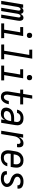

<svg xmlns="http://www.w3.org/2000/svg" viewBox="1854 -2638 783 4548"><g transform="rotate(90 2246.0 -363.5)"><path d="M-8 0 78 -520H157L150 -476Q156 -487 165 -497Q174 -507 184 -514Q194 -521 206.5 -524.5Q219 -528 231 -528Q246 -528 259 -522.5Q272 -517 281 -506.5Q290 -496 294.5 -482Q299 -468 301 -454Q306 -468 315.5 -481.5Q325 -495 336.5 -506Q348 -517 363 -522.5Q378 -528 393 -528Q409 -528 422.5 -522Q436 -516 444.5 -504.5Q453 -493 458 -478.5Q463 -464 464 -449Q465 -434 463.5 -418.5Q462 -403 460 -387L396 0H317L383 -400Q385 -410 385 -420Q385 -430 381.5 -438.5Q378 -447 370 -452.5Q362 -458 352 -458Q339 -458 327.5 -448Q316 -438 310 -425.5Q304 -413 300.5 -400Q297 -387 295 -374L233 0H155L221 -400Q223 -410 222.5 -420Q222 -430 218.5 -438.5Q215 -447 207.5 -452.5Q200 -458 190 -458Q177 -458 165.5 -448Q154 -438 147.5 -425.5Q141 -413 138 -400Q135 -387 133 -374L71 0Z M876 0H526L525 -70H673L736 -450H612V-520H826L751 -70H875ZM809 -608Q795 -608 781 -613Q767 -618 759 -629Q751 -640 748.5 -655Q746 -670 748 -685Q750 -695 755.5 -705Q761 -715 769.5 -721.5Q778 -728 788.5 -730.5Q799 -733 810 -733Q824 -733 838 -727.5Q852 -722 860.5 -711Q869 -700 871.5 -685Q874 -670 871 -655Q869 -645 863.5 -635Q858 -625 849.5 -618.5Q841 -612 830.5 -610Q820 -608 809 -608Z M1376 0H1026L1025 -70H1173L1272 -665H1148L1147 -735H1361L1251 -70H1375Z M1876 0H1526L1525 -70H1673L1736 -450H1612V-520H1826L1751 -70H1875ZM1809 -608Q1795 -608 1781 -613Q1767 -618 1759 -629Q1751 -640 1748.5 -655Q1746 -670 1748 -685Q1750 -695 1755.5 -705Q1761 -715 1769.5 -721.5Q1778 -728 1788.5 -730.5Q1799 -733 1810 -733Q1824 -733 1838 -727.5Q1852 -722 1860.5 -711Q1869 -700 1871.5 -685Q1874 -670 1871 -655Q1869 -645 1863.5 -635Q1858 -625 1849.5 -618.5Q1841 -612 1830.5 -610Q1820 -608 1809 -608Z M2266 8Q2242 8 2220 1.5Q2198 -5 2180.5 -19.5Q2163 -34 2153 -54.5Q2143 -75 2139 -97.5Q2135 -120 2136.5 -144Q2138 -168 2142 -193L2184 -450H2094V-520H2196L2231 -735H2309L2274 -520H2444V-450H2262L2218 -181Q2216 -168 2214.5 -155Q2213 -142 2214.5 -129Q2216 -116 2219 -104Q2222 -92 2229.5 -82Q2237 -72 2248.5 -67Q2260 -62 2273 -62Q2285 -62 2297.5 -67.5Q2310 -73 2319.5 -82.5Q2329 -92 2336 -103.5Q2343 -115 2348 -127Q2353 -139 2356.5 -151.5Q2360 -164 2362 -176L2363 -180H2440L2439 -174Q2435 -152 2428.5 -130.5Q2422 -109 2411.5 -88.5Q2401 -68 2386 -49.5Q2371 -31 2351.5 -17.5Q2332 -4 2310 2Q2288 8 2266 8Z M2667 8Q2639 8 2612 2.5Q2585 -3 2564 -18.5Q2543 -34 2531.5 -58Q2520 -82 2521 -110Q2520 -113 2520.5 -114Q2521 -115 2520.5 -116.5Q2520 -118 2520.5 -119.5Q2521 -121 2521 -122.5Q2521 -124 2521 -125.5Q2521 -127 2521 -129Q2521 -131 2521.5 -132.5Q2522 -134 2522 -135.5Q2522 -137 2522.5 -138.5Q2523 -140 2523 -142Q2527 -167 2538.5 -192Q2550 -217 2568.5 -237Q2587 -257 2611.5 -270.5Q2636 -284 2661 -292Q2686 -300 2711.5 -303Q2737 -306 2763 -306H2851L2858 -347Q2859 -353 2860 -360Q2861 -367 2861 -373Q2862 -392 2854.5 -409Q2847 -426 2834 -437.5Q2821 -449 2803 -453.5Q2785 -458 2766 -458Q2747 -458 2727 -454Q2707 -450 2690 -439.5Q2673 -429 2661 -411.5Q2649 -394 2646 -375H2568Q2571 -397 2581 -418.5Q2591 -440 2606 -458.5Q2621 -477 2640.5 -491Q2660 -505 2682 -513.5Q2704 -522 2726.5 -525Q2749 -528 2771 -528Q2797 -528 2822.5 -523.5Q2848 -519 2869.5 -507.5Q2891 -496 2907 -477.5Q2923 -459 2931 -436Q2939 -413 2939 -387Q2939 -361 2935 -335L2880 0H2801L2815 -88Q2805 -67 2789.5 -49Q2774 -31 2754 -17.5Q2734 -4 2711.5 2Q2689 8 2667 8ZM2699 -62Q2715 -62 2732.5 -66Q2750 -70 2765.5 -80Q2781 -90 2793 -104Q2805 -118 2813 -133.5Q2821 -149 2826 -166Q2831 -183 2834 -200L2840 -236H2763Q2747 -236 2730 -234.5Q2713 -233 2697 -228.5Q2681 -224 2664.5 -217Q2648 -210 2635 -198.5Q2622 -187 2613.5 -171.5Q2605 -156 2602 -139Q2600 -127 2602 -114.5Q2604 -102 2610.5 -92.5Q2617 -83 2627 -77Q2637 -71 2649 -67.5Q2661 -64 2673.5 -63Q2686 -62 2699 -62Z M3068 0 3154 -520H3233L3216 -420Q3227 -441 3242 -461.5Q3257 -482 3276.5 -497.5Q3296 -513 3319 -520.5Q3342 -528 3365 -528Q3383 -528 3400.5 -523.5Q3418 -519 3430.5 -507.5Q3443 -496 3450.5 -480.5Q3458 -465 3460 -447.5Q3462 -430 3461 -411.5Q3460 -393 3457 -375H3378Q3380 -389 3381 -403Q3382 -417 3377.5 -429.5Q3373 -442 3362.5 -450Q3352 -458 3338 -458Q3319 -458 3300 -452Q3281 -446 3264.5 -433.5Q3248 -421 3236.5 -404Q3225 -387 3216.5 -369Q3208 -351 3203.5 -332.5Q3199 -314 3196 -295L3147 0Z M3701 8Q3672 8 3644.5 2Q3617 -4 3595 -19Q3573 -34 3558.5 -57Q3544 -80 3537 -106.5Q3530 -133 3530.5 -161.5Q3531 -190 3536 -219L3556 -339Q3560 -364 3568 -389Q3576 -414 3590.5 -436.5Q3605 -459 3625.5 -477Q3646 -495 3670 -507Q3694 -519 3719.5 -523.5Q3745 -528 3769 -528Q3798 -528 3826 -522Q3854 -516 3876.5 -501Q3899 -486 3914.5 -463.5Q3930 -441 3936.5 -414Q3943 -387 3942.5 -358.5Q3942 -330 3938 -301L3925 -225H3616L3613 -208Q3610 -190 3609 -172.5Q3608 -155 3611.5 -138Q3615 -121 3623 -106.5Q3631 -92 3643.5 -81.5Q3656 -71 3672.5 -66.5Q3689 -62 3707 -62Q3727 -62 3746.5 -66Q3766 -70 3784.5 -80.5Q3803 -91 3816 -108.5Q3829 -126 3832 -145H3910Q3905 -123 3895 -101.5Q3885 -80 3869.5 -61.5Q3854 -43 3833.5 -29Q3813 -15 3791 -6.5Q3769 2 3746 5Q3723 8 3701 8ZM3858 -295 3860 -312Q3863 -330 3864 -347.5Q3865 -365 3862.5 -381.5Q3860 -398 3852.5 -413Q3845 -428 3832.5 -438.5Q3820 -449 3804 -453.5Q3788 -458 3770 -458Q3754 -458 3736.5 -454.5Q3719 -451 3704 -442.5Q3689 -434 3676 -421Q3663 -408 3654 -392.5Q3645 -377 3640.5 -360.5Q3636 -344 3633 -328L3628 -295Z M4199 8Q4177 8 4155.5 5.5Q4134 3 4113.5 -3Q4093 -9 4075 -20Q4057 -31 4044.5 -47.5Q4032 -64 4027.5 -85Q4023 -106 4027 -128L4028 -135H4106V-132Q4103 -114 4111.5 -98.5Q4120 -83 4135.5 -75Q4151 -67 4169 -64.5Q4187 -62 4206 -62Q4223 -62 4241 -64.5Q4259 -67 4275.5 -74.5Q4292 -82 4306 -96.5Q4320 -111 4323 -128Q4326 -146 4318.5 -161.5Q4311 -177 4299 -188Q4287 -199 4271.5 -205.5Q4256 -212 4240.5 -218Q4225 -224 4209 -229.5Q4193 -235 4178 -243Q4163 -251 4149.5 -260.5Q4136 -270 4124.5 -281.5Q4113 -293 4104 -306.5Q4095 -320 4089.5 -335.5Q4084 -351 4081.5 -368Q4079 -385 4082 -403Q4086 -423 4095.5 -442Q4105 -461 4120.5 -476Q4136 -491 4154.5 -501.5Q4173 -512 4193 -518Q4213 -524 4233.5 -526Q4254 -528 4274 -528Q4295 -528 4316.5 -525.5Q4338 -523 4357.5 -516.5Q4377 -510 4394.5 -499Q4412 -488 4423 -471.5Q4434 -455 4438 -434Q4442 -413 4439 -392L4437 -385H4359L4360 -388Q4363 -406 4355.5 -421Q4348 -436 4334 -444Q4320 -452 4303 -455Q4286 -458 4268 -458Q4252 -458 4235 -455.5Q4218 -453 4202 -445Q4186 -437 4173.5 -423Q4161 -409 4159 -392Q4156 -374 4162.5 -358.5Q4169 -343 4182 -332Q4195 -321 4210 -314.5Q4225 -308 4241 -302Q4257 -296 4272.5 -290.5Q4288 -285 4302.5 -277.5Q4317 -270 4330.5 -260.5Q4344 -251 4355.5 -239.5Q4367 -228 4376.5 -214Q4386 -200 4392 -184.5Q4398 -169 4400 -152Q4402 -135 4399 -117Q4396 -97 4385 -77.5Q4374 -58 4358 -43Q4342 -28 4322.5 -18Q4303 -8 4282.5 -2Q4262 4 4241 6Q4220 8 4199 8Z"/></g></svg>

Font: Iosevka Term Oblique
Style: Regular
Weight: 400
Italic angle: -9°
Monospace: yes
Designer: Belleve Invis
Foundry: Belleve Invis
Version: Version 31.4.0